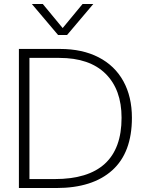

<svg xmlns="http://www.w3.org/2000/svg" viewBox="-20 -945 738 965"><path d="M140 -925H195L295 -804L395 -925H449L317 -769H272ZM75 -699H282Q394 -699 475.5 -657Q557 -615 600 -537Q643 -459 643 -353Q643 -178 544 -89Q445 0 263 0H75ZM255 -45Q591 -45 591 -353Q591 -495 510.5 -574.5Q430 -654 278 -654H128V-45Z"/></svg>

Font: Prompt ExtraLight
Style: Regular
Weight: 275
Designer: Katatrad Team
Foundry: CadsonDemak
Version: Version 1.001